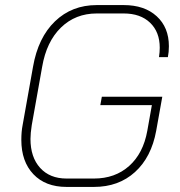

<svg xmlns="http://www.w3.org/2000/svg" viewBox="-20 -728 710 756"><path d="M64 -177Q64 -210 69 -235L110 -465Q130 -580 196.5 -644Q263 -708 361 -708H467Q549 -708 597 -664Q645 -620 645 -546Q645 -523 641 -503H606Q609 -523 609 -540Q609 -602 571 -638.5Q533 -675 467 -675H361Q277 -675 220 -619.5Q163 -564 146 -465L105 -235Q100 -203 100 -181Q100 -109 138 -67Q176 -25 242 -25H350Q433 -25 488.5 -74.5Q544 -124 560 -213L578 -314H375L381 -347H619L595 -213Q576 -109 511.5 -50.5Q447 8 350 8H242Q159 8 111.5 -42Q64 -92 64 -177Z"/></svg>

Font: Bai Jamjuree ExtraLight
Style: Italic
Weight: 275
Italic angle: -10°
Version: Version 1.000; ttfautohint (v1.6)